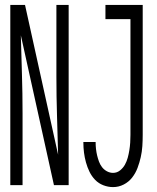

<svg xmlns="http://www.w3.org/2000/svg" viewBox="-20 -755 640 783"><path d="M22 0V-735H82L217 -124Q215 -203 212.5 -282.5Q210 -362 210 -441V-735H260V0H200L65 -611Q67 -532 69.5 -452.5Q72 -373 72 -294V0ZM441 8Q421 8 401.5 0.5Q382 -7 368 -21.5Q354 -36 345 -54.5Q336 -73 330.5 -93Q325 -113 322.5 -133Q320 -153 320 -173V-176H370V-174Q370 -161 371.5 -147.5Q373 -134 376 -121.5Q379 -109 383.5 -96.5Q388 -84 396 -73.5Q404 -63 416 -56.5Q428 -50 441 -50Q457 -50 469.5 -60Q482 -70 489.5 -83.5Q497 -97 501 -112Q505 -127 507.5 -142.5Q510 -158 511 -173.5Q512 -189 512 -205V-677H410V-735H562V-205Q562 -182 560.5 -159Q559 -136 554 -114Q549 -92 541 -70.5Q533 -49 519 -31Q505 -13 484.5 -2.5Q464 8 441 8Z"/></svg>

Font: Iosevka Light Extended
Style: Regular
Weight: 300
Width: 7
Monospace: yes
Designer: Belleve Invis
Foundry: Belleve Invis
Version: Version 32.5.0; ttfautohint (v1.8.4)